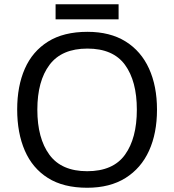

<svg xmlns="http://www.w3.org/2000/svg" viewBox="-20 -875 821 905"><path d="M720 -358Q720 -247 682.5 -164.5Q645 -82 571.5 -36Q498 10 391 10Q279 10 206 -36Q133 -82 97 -165Q61 -248 61 -359Q61 -469 97 -551Q133 -633 206.5 -679Q280 -725 392 -725Q499 -725 572 -679.5Q645 -634 682.5 -551.5Q720 -469 720 -358ZM156 -358Q156 -223 213 -145.5Q270 -68 391 -68Q513 -68 569 -145.5Q625 -223 625 -358Q625 -493 569 -569.5Q513 -646 392 -646Q271 -646 213.5 -569.5Q156 -493 156 -358ZM539 -855V-784H242V-855Z"/></svg>

Font: Noto IKEA Arabic
Style: Regular
Weight: 400
Designer: Monotype Design Team
Foundry: Monotype Imaging Inc.
Version: Version 1.200